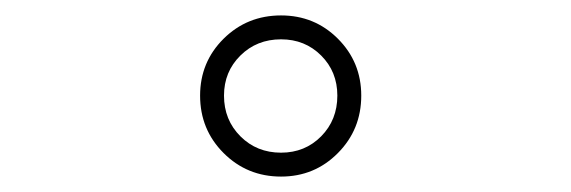

<svg xmlns="http://www.w3.org/2000/svg" viewBox="-20 -768 740 249"><path d="M344.5 -539Q300.5 -539 270 -569.5Q239.5 -600 239.5 -644Q239.5 -687.5 270 -717.8Q300.5 -748 344.5 -748Q388 -748 418.2 -717.8Q448.5 -687.5 448.5 -644Q448.5 -600 418.2 -569.5Q388 -539 344.5 -539ZM344.5 -570Q375.5 -570 396.5 -591.2Q417.5 -612.5 417.5 -644Q417.5 -675 396.5 -696Q375.5 -717 344.5 -717Q313 -717 291.8 -696Q270.5 -675 270.5 -644Q270.5 -612.5 291.8 -591.2Q313 -570 344.5 -570Z"/></svg>

Font: Trispace SemiExpanded Thin
Style: Regular
Weight: 100
Width: 6
Designer: Tyler Finck
Foundry: Etcetera Type Company
Version: Version 1.210; ttfautohint (v1.8.3)